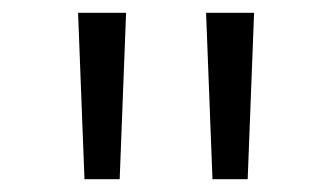

<svg xmlns="http://www.w3.org/2000/svg" viewBox="-20 -720 519 300"><path d="M302 -700H377L367 -440H312ZM102 -700H177L167 -440H112Z"/></svg>

Font: Tilda Sans
Style: Regular
Weight: 400
Designer: ParaType Ltd
Foundry: ParaType Ltd
Version: Version 1.002W